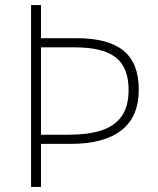

<svg xmlns="http://www.w3.org/2000/svg" viewBox="-20 -734 620 754"><path d="M525 -382Q525 -329 508 -289Q491 -249 457 -222.5Q423 -196 373.5 -182.5Q324 -169 258 -169H141V0H102V-714H141V-584H281Q405 -584 465 -535Q525 -486 525 -382ZM253 -205Q325 -205 377 -221.5Q429 -238 457 -276.5Q485 -315 485 -381Q485 -469 434.5 -508.5Q384 -548 274 -548H141V-205Z"/></svg>

Font: Noto Sans Hebrew ExtraLight
Style: Regular
Weight: 250
Designer: Monotype Design Team
Foundry: Monotype Imaging Inc.
Version: Version 2.003